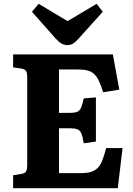

<svg xmlns="http://www.w3.org/2000/svg" viewBox="-20 -989 700 1009"><path d="M49 0V-68L92 -75Q111 -78 117 -88Q123 -98 123 -127V-581Q123 -607 116.5 -616.5Q110 -626 90 -629L49 -635V-703H573L607 -518L522 -504Q511 -540 500 -563.5Q489 -587 474 -600.5Q459 -614 438 -619Q417 -624 385 -624H290V-396H348Q373 -396 386 -401.5Q399 -407 406 -423Q413 -439 420 -472L484 -477V-245L420 -236Q415 -269 408 -286.5Q401 -304 387 -309.5Q373 -315 347 -315H290V-79H403Q436 -79 457.5 -85.5Q479 -92 493.5 -106.5Q508 -121 518 -147Q528 -173 538 -211H624L599 0ZM333 -752Q318 -752 303.5 -760Q289 -768 270 -789L148 -927L183 -969L335 -878L488 -969L520 -927L394 -787Q378 -769 365 -760.5Q352 -752 333 -752Z"/></svg>

Font: Literata 18pt
Style: Bold
Weight: 700
Designer: Latin by Veronika Burian and Jose Scaglione. Greek by Irene Vlachou. Cyrillic by Vera Evstafieva.
Foundry: TypeTogether
Version: Version 3.103;gftools[0.9.29]